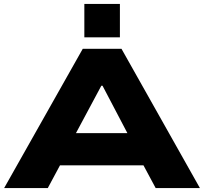

<svg xmlns="http://www.w3.org/2000/svg" viewBox="-20 -952 1033 972"><path d="M1 0 399 -705H595L992 0H768L665 -192L755 -115H235L325 -192L222 0ZM493 -518 342 -236 302 -278H688L647 -236L499 -518ZM407 -763V-932H587V-763Z"/></svg>

Font: Nunito Sans 7pt Expanded Black
Style: Regular
Weight: 900
Width: 7
Designer: Vernon Adams
Foundry: Vernon Adams
Version: Version 3.101;gftools[0.9.27]